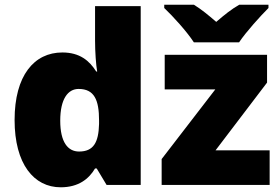

<svg xmlns="http://www.w3.org/2000/svg" viewBox="-20 -786 1191 816"><path d="M1121 -766H997C962 -746 934 -723 899 -693C864 -723 839 -744 804 -766H678V-752C716 -716 774 -652 804 -606H996C1027 -652 1087 -718 1121 -752ZM238 10C314 10 358 -26 384 -70H391L433 0H578V-760H384V-613C384 -566 388 -510 393 -482H389C360 -528 319 -563 245 -563C125 -563 42 -465 42 -276C42 -89 124 10 238 10ZM1126 0V-147H896L1115 -435V-553H680V-406H895L667 -110V0ZM316 -142C269 -142 236 -181 236 -273C236 -366 269 -408 314 -408C381 -408 401 -361 401 -274V-259C399 -180 377 -142 316 -142Z"/></svg>

Font: Noto Sans UI Black
Style: Regular
Weight: 900
Designer: Monotype Design Team
Foundry: Monotype Imaging Inc.
Version: Version 1.901